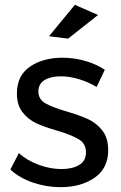

<svg xmlns="http://www.w3.org/2000/svg" viewBox="-20 -772 500 795"><path d="M232 -456Q190 -456 164.5 -440.5Q139 -425 139 -393Q139 -361 167.5 -344.5Q196 -328 254 -311Q309 -295 344 -279Q379 -263 403.5 -232Q428 -201 428 -150Q428 -75 371.5 -36Q315 3 231 3Q172 3 116.5 -16Q61 -35 23 -70L58 -138Q91 -108 139.5 -90Q188 -72 234 -72Q280 -72 308 -89Q336 -106 336 -141Q336 -177 306.5 -195Q277 -213 217 -231Q164 -246 130.5 -261.5Q97 -277 73.5 -307Q50 -337 50 -385Q50 -459 104 -496Q158 -533 239 -533Q287 -533 333.5 -519.5Q380 -506 414 -483L380 -412Q347 -432 307.5 -444Q268 -456 232 -456ZM290 -752 386 -710 262 -612 183 -622Z"/></svg>

Font: Gontserrat
Style: Regular
Weight: 400
Designer: Julieta Ulanovsky
Foundry: Julieta Ulanovsky
Version: Version 6.001